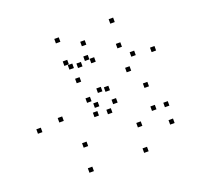

<svg xmlns="http://www.w3.org/2000/svg" viewBox="-106 -670 832 806"><g transform="rotate(-20 310.0 -267.0)"><path d="M361.2 -274.2V-294.2H341.2V-274.2ZM324.3 -425.5V-445.5H304.3V-425.5ZM250.8 -413.6V-433.6H230.8V-413.6ZM260 -349.4V-369.4H240V-349.4ZM272.8 -257.2V-277.2H252.8V-257.2ZM195 -85.2V-105.2H175V-85.2ZM135 -219.5V-239.5H115V-219.5ZM236.2 -435.5V-455.5H216.2V-435.5ZM287.1 -407.6V-427.6H267.1V-407.6ZM346.1 -407.2V-427.2H326.1V-407.2ZM333.4 -487.9V-507.9H313.4V-487.9ZM235.1 -536.4V-556.4H215.1V-536.4ZM34.6 -205.8V-225.8H14.6V-205.8ZM181.8 21.9V1.9H161.8V21.9ZM569.2 -52.1V-72.1H549.2V-52.1ZM573.5 -128.2V-148.2H553.5V-128.2ZM517.2 -132.1V-152.1H497.2V-132.1ZM437.9 -87.2V-107.2H417.9V-87.2ZM373.7 -214.5V-234.5H353.7V-214.5ZM470.8 -428.5V-448.5H450.8V-428.5ZM513.4 -375.7V-395.7H493.4V-375.7ZM473 -320.8V-340.8H453V-320.8ZM329.8 -280.7V-300.7H309.8V-280.7ZM296.3 -226.2V-246.2H276.3V-226.2ZM338.8 -182.2V-202.2H318.8V-182.2ZM520.7 -233.6V-253.6H500.7V-233.6ZM600.2 -364.7V-384.7H580.2V-364.7ZM477.9 -536.2V-556.2H457.9V-536.2ZM281.4 -190.1V-210.1H261.4V-190.1ZM426.1 22.1V2.1H406.1V22.1Z"/></g></svg>

Font: Monaspace Radon Dots Var
Style: Regular
Weight: 400
Designer: Riley Cran and the Lettermatic Team
Version: Version 1.100 (Monaspace Radon Dots)